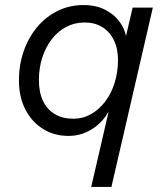

<svg xmlns="http://www.w3.org/2000/svg" viewBox="-20 -530 656 760"><path d="M341 210 415 -110 421 -113Q400 -58 353.5 -25Q307 8 251 8Q195 8 150.5 -19.5Q106 -47 80.5 -96.5Q55 -146 55 -212Q55 -275 74.5 -329.5Q94 -384 128.5 -424.5Q163 -465 209.5 -487.5Q256 -510 310 -510Q361 -510 398 -490.5Q435 -471 457 -438.5Q479 -406 482 -365L471 -354L505 -500H585L421 210ZM271 -60Q308 -60 340 -78Q372 -96 396 -127.5Q420 -159 433.5 -201.5Q447 -244 447 -293Q447 -338 430.5 -371.5Q414 -405 384.5 -423Q355 -441 315 -441Q275 -441 242 -423.5Q209 -406 185 -375Q161 -344 147.5 -302.5Q134 -261 134 -213Q134 -164 150.5 -130Q167 -96 197.5 -78Q228 -60 271 -60Z"/></svg>

Font: Work Sans
Style: Italic
Weight: 400
Italic angle: -13°
Designer: Wei Huang
Foundry: Wei Huang
Version: Version 2.012